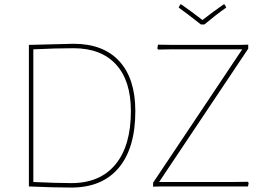

<svg xmlns="http://www.w3.org/2000/svg" viewBox="-20 -839 1184 864"><path d="M991 -819 998 -805Q951 -772 900 -729H884Q818 -781 784 -805L791 -819H796Q842 -787 891 -749Q940 -787 986 -819ZM311 -642Q445 -642 517 -563.5Q589 -485 589 -339Q589 -173 514.5 -84Q440 5 301 5Q220 5 110 0V-637ZM1097 -638V-620L696 -20H1027L1095 -21L1099 -16L1096 0H705L669 1V-17L1070 -617H750L692 -616L688 -621L691 -638L756 -637H1060ZM311 -622Q232 -622 130 -617V-20Q238 -15 301 -15Q430 -15 499.5 -99Q569 -183 569 -339Q569 -476 502 -549Q435 -622 311 -622Z"/></svg>

Font: Alegreya Sans Thin
Style: Regular
Weight: 100
Designer: Juan Pablo del Peral
Foundry: Huerta Tipografica
Version: Version 2.007